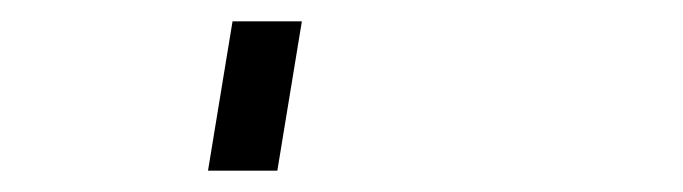

<svg xmlns="http://www.w3.org/2000/svg" viewBox="-20 60 640 180"><path d="M175 220 198 80H263L240 220Z"/></svg>

Font: Iosevka Slab Light Extended
Style: Italic
Weight: 300
Width: 7
Italic angle: -9°
Monospace: yes
Designer: Belleve Invis
Foundry: Belleve Invis
Version: Version 11.1.0; ttfautohint (v1.8.3)